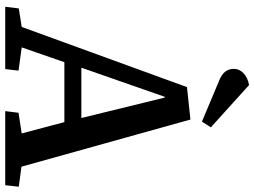

<svg xmlns="http://www.w3.org/2000/svg" viewBox="-139 -833 972 734"><g transform="rotate(90 347.0 -466.0)"><path d="M466.8 -786.1 444.8 -752 288.1 -817.9Q243.2 -835 243.2 -874Q243.2 -895 260 -911.1Q276.9 -927.2 305.2 -932.1ZM437 -708 617.2 -62 693.8 -51.8 688 0H404.8L411.1 -50.8L490.2 -63L446.8 -226.1H217.8L161.1 -63L250 -50.8L244.1 0H5.9L12.2 -51.8L83 -63L313 -694.8ZM238.8 -291H431.2L353 -609.9H350.1Z"/></g></svg>

Font: Literata Book SemiBold
Style: Italic
Weight: 600
Italic angle: -3°
Designer: Latin by Veronika Burian and Jose Scaglione. Greek by Irene Vlachou. Cyrillic by Vera Evstafieva
Foundry: TypeTogether
Version: Version 1.003;PS 001.003;hotconv 1.0.88;makeotf.lib2.5.64775